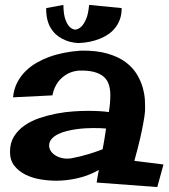

<svg xmlns="http://www.w3.org/2000/svg" viewBox="-20 -715 675 769"><path d="M634.8 -56.2 609.9 34.2 367.2 16.1Q368.2 8.8 369.6 0Q371.1 -8.8 372.6 -16.6Q374.5 -25.4 376 -34.2Q333.5 -10.7 290 -1Q246.6 8.8 205.1 8.8Q174.8 8.8 142.1 3.4Q109.4 -2 82.3 -15.4Q55.2 -28.8 37.6 -51Q20 -73.2 20 -106.9Q20 -142.6 36.1 -168.5Q52.2 -194.3 78.6 -212.6Q105 -231 138.4 -242.2Q171.9 -253.4 206.3 -260Q240.7 -266.6 273.4 -268.8Q306.2 -271 331.1 -271Q357.4 -271 378.4 -269.8Q399.4 -268.6 416 -266.1Q421.9 -301.8 421.9 -334Q421.9 -357.4 415.8 -376.5Q409.7 -395.5 394.8 -408.2Q379.9 -420.9 355.2 -427.2Q330.6 -433.6 293.9 -432.1Q269.5 -429.7 249 -418.5Q240.2 -413.6 231.2 -406.2Q222.2 -398.9 214.1 -388.7Q206.1 -378.4 199.7 -364.5Q193.4 -350.6 189.9 -333L32.2 -325.2Q35.6 -358.9 49.3 -385Q63 -411.1 82.8 -430.4Q102.5 -449.7 126.5 -463.4Q150.4 -477.1 174.8 -486.3Q232.4 -507.3 303.2 -512.2Q366.7 -513.2 410.9 -500.2Q455.1 -487.3 483.9 -465.6Q512.7 -443.8 528.8 -416.5Q544.9 -389.2 552.2 -362.1Q559.6 -335 560.5 -310.8Q561.5 -286.6 561 -271Q559.6 -252 554.2 -223.1Q549.8 -198.2 541.3 -160.6Q532.7 -123 518.1 -70.8ZM404.8 -200.2Q393.6 -201.2 380.4 -201.7Q367.2 -202.1 353 -202.1Q340.8 -202.1 323 -201.2Q305.2 -200.2 285.6 -197.5Q266.1 -194.8 246.6 -189.9Q227.1 -185.1 211.7 -177.2Q196.3 -169.4 186.5 -158.2Q176.8 -147 176.8 -131.8Q176.8 -120.1 183.8 -109.6Q190.9 -99.1 203.1 -91.8Q215.3 -84.5 231.7 -81.3Q248 -78.1 266.1 -81.1Q302.7 -87.9 335.2 -97.9Q367.7 -107.9 391.1 -117.2Q395 -137.7 398.4 -158.7Q401.9 -179.7 404.8 -200.2ZM467.3 -682.6Q467.3 -656.2 459.7 -636.2Q452.1 -616.2 439.9 -601.6Q427.7 -586.9 412.1 -576.7Q396.5 -566.4 380.4 -560.1Q342.3 -544.4 293.9 -542.5Q257.3 -544.4 228.5 -560.1Q216.3 -566.4 204.6 -576.7Q192.9 -586.9 183.8 -601.6Q174.8 -616.2 169.7 -636.2Q164.6 -656.2 165 -682.6L233.9 -695.3Q234.4 -657.7 241.7 -637.7Q249 -617.7 257.8 -608.4Q268.1 -597.7 281.2 -596.2Q294.4 -597.7 305.7 -608.4Q315.4 -617.7 324.5 -637.7Q333.5 -657.7 336.9 -695.3Z"/></svg>

Font: Peralta
Style: Regular
Weight: 400
Designer: Astigmatic (AOETI)
Foundry: Astigmatic (AOETI)
Version: Version 1.000